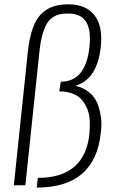

<svg xmlns="http://www.w3.org/2000/svg" viewBox="-20 -849 524 880"><path d="M148.4 10.7 153.3 -33.7Q369.1 -33.7 390.1 -237.3Q392.1 -266.6 391.4 -294.4Q390.6 -322.3 381.1 -346.9Q371.6 -371.6 356.2 -390.1Q340.8 -408.7 314 -419.4Q287.1 -430.2 251.5 -430.2L258.8 -474.6Q373 -474.6 390.1 -634.3Q398.4 -710.4 374.8 -748.8Q351.1 -787.1 292.5 -787.1Q269.5 -787.1 252.7 -783.2Q235.8 -779.3 219.7 -768.1Q203.6 -756.8 192.9 -737.3Q182.1 -717.8 173.6 -686.5Q165 -655.3 160.6 -611.3L96.2 0H43.5L107.4 -610.4Q114.3 -673.8 129.2 -716.8Q144 -759.8 168.2 -784.2Q192.4 -808.6 222.7 -818.8Q252.9 -829.1 294.4 -829.1Q373 -829.1 412.6 -779.8Q452.1 -730.5 441.9 -634.3Q426.3 -486.3 325.7 -455.6Q363.3 -447.3 389.2 -425.5Q415 -403.8 426.5 -375Q438 -346.2 442.6 -311Q447.3 -275.9 441.9 -240.2Q416 10.7 148.4 10.7Z"/></svg>

Font: Oswald
Style: Extra-Light
Weight: 200
Designer: Vernon Adams
Foundry: Vernon Adams
Version: 3.0; ttfautohint (v0.94.23-7a4d-dirty) -l 8 -r 50 -G 200 -x 